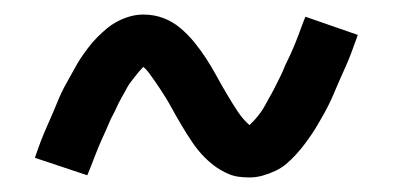

<svg xmlns="http://www.w3.org/2000/svg" viewBox="-20 -429 540 264"><path d="M323 -185Q315 -185 308 -186Q301 -187 295 -189.5Q289 -192 283 -195.5Q277 -199 271.5 -203.5Q266 -208 261.5 -212.5Q257 -217 252.5 -222.5Q248 -228 244 -234Q240 -240 236.5 -245.5Q233 -251 229.5 -257Q226 -263 222.5 -269Q219 -275 215.5 -281.5Q212 -288 208 -294.5Q204 -301 200 -307Q196 -313 192.5 -318Q189 -323 185 -328.5Q181 -334 177 -337Q174 -334 171.5 -331Q169 -328 165 -323Q161 -318 158.5 -314.5Q156 -311 154.5 -308Q153 -305 151 -301.5Q149 -298 147 -294.5Q145 -291 143 -287Q141 -283 139 -278.5Q137 -274 134.5 -269.5Q132 -265 130 -260Q128 -255 125.5 -249.5Q123 -244 120.5 -238.5Q118 -233 115.5 -227Q113 -221 110.5 -214.5Q108 -208 105.5 -201.5Q103 -195 100 -188L28 -212Q32 -224 36 -234.5Q40 -245 44.5 -255Q49 -265 53 -274.5Q57 -284 60.5 -292.5Q64 -301 68 -308.5Q72 -316 76 -323Q80 -330 83.5 -336.5Q87 -343 91 -349Q95 -355 101 -363Q107 -371 113.5 -377.5Q120 -384 126.5 -389.5Q133 -395 141.5 -399.5Q150 -404 159 -406.5Q168 -409 177 -409Q192 -409 205 -404Q218 -399 228.5 -390Q239 -381 247.5 -370.5Q256 -360 263.5 -348.5Q271 -337 277.5 -325Q284 -313 292 -299.5Q300 -286 307 -275.5Q314 -265 323 -257Q326 -260 328.5 -262.5Q331 -265 335 -270Q339 -275 341.5 -279Q344 -283 345.5 -286Q347 -289 349 -292.5Q351 -296 353 -299.5Q355 -303 357 -307Q359 -311 361 -315Q363 -319 365.5 -324Q368 -329 370 -334Q372 -339 374.5 -344Q377 -349 379.5 -354.5Q382 -360 384.5 -366Q387 -372 389.5 -378.5Q392 -385 394.5 -392Q397 -399 400 -406L472 -381Q468 -370 464 -359Q460 -348 455.5 -338Q451 -328 447 -319Q443 -310 439.5 -301.5Q436 -293 432 -285Q428 -277 424 -270Q420 -263 416.5 -257Q413 -251 409 -245Q405 -239 399 -231Q393 -223 386.5 -216Q380 -209 373.5 -203.5Q367 -198 358.5 -194Q350 -190 341 -187.5Q332 -185 323 -185Z"/></svg>

Font: Iosevka Curly
Style: Regular
Weight: 400
Monospace: yes
Designer: Belleve Invis
Foundry: Belleve Invis
Version: Version 22.1.2; ttfautohint (v1.8.4)